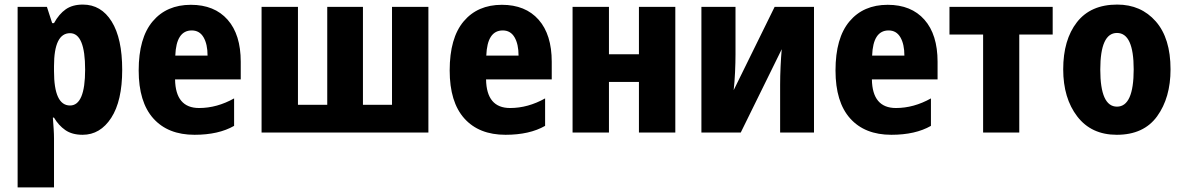

<svg xmlns="http://www.w3.org/2000/svg" viewBox="-20 -579 5172 839"><path d="M286 -434Q352 -434 352 -275Q352 -118 286 -118Q216 -118 216 -268V-290Q216 -434 286 -434ZM342 -559Q297 -559 267.5 -538.5Q238 -518 216 -478H208L185 -549H57V240H216V26Q216 7 214.5 -15.5Q213 -38 211 -65H216Q236 -31 265.5 -10.5Q295 10 341 10Q418 10 466 -64Q514 -138 514 -274Q514 -411 468 -485Q422 -559 342 -559Z M814 -558Q708 -558 647 -485.5Q586 -413 586 -271Q586 -133 650 -61.5Q714 10 830 10Q935 10 1003 -29V-149Q928 -107 850 -107Q747 -107 745 -232H1032V-309Q1032 -428 974.5 -493Q917 -558 814 -558ZM818 -446Q852 -446 869.5 -416Q887 -386 887 -336H746Q750 -446 818 -446Z M1852 -549V0H1123V-549H1282V-121H1410V-549H1566V-121H1693V-549Z M2173 -558Q2067 -558 2006 -485.5Q1945 -413 1945 -271Q1945 -133 2009 -61.5Q2073 10 2189 10Q2294 10 2362 -29V-149Q2287 -107 2209 -107Q2106 -107 2104 -232H2391V-309Q2391 -428 2333.5 -493Q2276 -558 2173 -558ZM2177 -446Q2211 -446 2228.5 -416Q2246 -386 2246 -336H2105Q2109 -446 2177 -446Z M2641 -549V-342H2772V-549H2931V0H2772V-221H2641V0H2482V-549Z M3194 -549H3045V0H3217L3396 -364Q3393 -331 3391 -288.5Q3389 -246 3389 -208V0H3537V-549H3365L3186 -185Q3190 -220 3192 -263Q3194 -306 3194 -342Z M3859 -558Q3753 -558 3692 -485.5Q3631 -413 3631 -271Q3631 -133 3695 -61.5Q3759 10 3875 10Q3980 10 4048 -29V-149Q3973 -107 3895 -107Q3792 -107 3790 -232H4077V-309Q4077 -428 4019.5 -493Q3962 -558 3859 -558ZM3863 -446Q3897 -446 3914.5 -416Q3932 -386 3932 -336H3791Q3795 -446 3863 -446Z M4580 -428H4434V0H4276V-428H4129V-549H4580Z M5095 -276Q5095 -412 5030.5 -485.5Q4966 -559 4862 -559Q4746 -559 4686 -482Q4626 -405 4626 -276Q4626 -150 4687.5 -70Q4749 10 4860 10Q4978 10 5036.5 -71Q5095 -152 5095 -276ZM4788 -275Q4788 -435 4861 -435Q4934 -435 4934 -276Q4934 -113 4861 -113Q4788 -113 4788 -275Z"/></svg>

Font: Noto Sans Display SemiCondensed Extra
Style: Regular
Weight: 800
Width: 4
Designer: Monotype Design Team
Foundry: Monotype Imaging Inc.
Version: Version 1.900